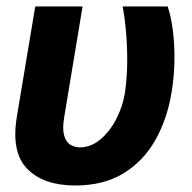

<svg xmlns="http://www.w3.org/2000/svg" viewBox="-20 -566 596 596"><path d="M89.4 -545.9H236.3L179.2 -201.7Q173.3 -166.5 179 -146Q184.6 -125.5 197.8 -117.2Q210.9 -108.9 227.5 -108.4Q262.7 -108.9 291.7 -133.3Q320.8 -157.7 340.8 -196.3Q360.8 -234.9 367.7 -277.3Q374 -320.8 374.8 -367.2Q375.5 -413.6 371.8 -459.5Q368.2 -505.4 360.8 -545.9H500.5Q510.7 -516.1 516.4 -472.9Q522 -429.7 521.5 -379.4Q521 -329.1 512.2 -277.3Q499 -196.8 462.4 -131.6Q425.8 -66.4 364 -28.3Q302.2 9.8 213.4 9.8Q115.7 9.8 64.9 -41.5Q14.2 -92.8 32.2 -203.1Z"/></svg>

Font: Inter Tight
Style: Bold Italic
Weight: 700
Italic angle: -9.39999°
Designer: Rasmus Andersson
Foundry: rsms
Version: Version 3.004